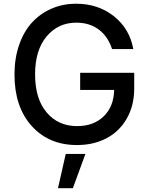

<svg xmlns="http://www.w3.org/2000/svg" viewBox="-20 -757 789 1015"><path d="M572.3 -497.6Q551.3 -563.5 502.7 -600.3Q454.1 -637.2 382.8 -637.2Q287.6 -637.2 226.6 -564.7Q165.5 -492.2 165.5 -363.8Q165.5 -234.4 226.8 -162.4Q288.1 -90.3 387.2 -90.3Q475.1 -90.3 528.3 -142.1Q581.5 -193.8 583.5 -281.7H403.8V-372.1H689.5V-289.6Q689.5 -199.2 650.6 -130.9Q611.8 -62.5 543.5 -26.4Q475.1 9.8 387.2 9.8Q238.3 9.8 147.5 -91.1Q56.6 -191.9 56.6 -363.3Q56.6 -448.7 81.1 -519.5Q105.5 -590.3 148.9 -637.7Q192.4 -685.1 252.2 -711.2Q312 -737.3 382.3 -737.3Q499.5 -737.3 582.8 -670.7Q666 -604 684.6 -497.6ZM286.6 237.8 327.6 56.6H431.6L365.2 237.8Z"/></svg>

Font: Karasuma Gothic
Style: Regular
Weight: 500
Designer: Rasmus Andersson / Ryoko Nishizuka
Foundry: Genbu
Version: Version 1.00